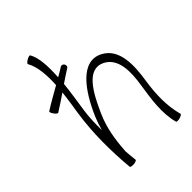

<svg xmlns="http://www.w3.org/2000/svg" viewBox="-235 -926 1049 1049"><g transform="rotate(-45 289.5 -402.0)"><path d="M190 -81C195 -161 208 -241 241 -314C290 -425 354 -545 446 -500C522 -461 519 -360 505 -270C491 -178 475 -81 499 6C500 11 511 11 525 8C538 4 548 -2 547 -6C524 -90 527 -178 540 -264C557 -372 563 -494 472 -542C362 -600 267 -465 207 -326C196 -300 187 -274 180 -247C179 -301 181 -352 188 -397C196 -451 206 -512 212 -572C237 -589 262 -606 288 -622C294 -627 294 -637 289 -645C283 -653 273 -655 267 -651C250 -640 233 -630 215 -620C220 -699 217 -770 192 -813C190 -816 179 -814 167 -807C155 -800 147 -791 149 -788C176 -741 181 -672 177 -598C134 -573 91 -550 49 -523C46 -521 49 -510 58 -498C66 -487 75 -480 79 -483C111 -503 142 -524 173 -545C168 -497 160 -448 153 -403C133 -269 134 -133 146 2C146 6 158 9 171 8C185 7 196 2 196 -2C193 -27 191 -52 189 -77C190 -78 190 -80 190 -81Z"/></g></svg>

Font: Nupuram Condensed Thin
Style: Regular
Weight: 100
Width: 3
Designer: Santhosh Thottingal (santhosh.thottingal@gmail.com)
Foundry: SMC
Version: Version 1.000